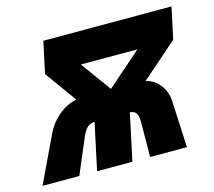

<svg xmlns="http://www.w3.org/2000/svg" viewBox="-129 -641 826 741"><g transform="rotate(-15 284.0 -270.0)"><path d="M-46 0 43 -187Q61 -225 94 -252.5Q127 -280 166 -288L75 -414L102 -540H614L587 -414L443 -288Q478 -279 499 -251.5Q520 -224 522 -187L531 0H384L385 -139Q385 -163 378.5 -174Q372 -185 353 -187L313 0H172L212 -187Q192 -185 181 -174Q170 -163 160 -139L101 0ZM218 -414 306 -293 444 -414Z"/></g></svg>

Font: Geist Mono Black
Style: Italic
Weight: 900
Italic angle: -12°
Monospace: yes
Designer: Basement.studio, Andrés Briganti, Mateo Zaragoza
Foundry: Basement.studio, Vercel, Andrés Briganti, Guido Ferreyra, Mateo Zaragoza
Version: Version 1.500; ttfautohint (v1.8.4.7-5d5b)